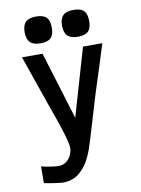

<svg xmlns="http://www.w3.org/2000/svg" viewBox="-102 -834 805 1100"><g transform="rotate(-10 300.0 -284.0)"><path d="M165.5 99.5Q191.5 99.5 210.5 85.2Q229.5 71 239.5 49Q249.5 27 248.5 4.5Q248 -17 229.8 -77.2Q211.5 -137.5 189 -199Q176.5 -233 160.8 -278.5Q145 -324 127 -376Q110.5 -423.5 95.2 -468Q80 -512.5 66.5 -550H186L307 -156L421.5 -550H534L502.5 -450L442.5 -262L403.5 -132Q362 8 351.5 37Q326.5 105.5 294.5 140.8Q262.5 176 234.8 186.2Q207 196.5 179 197.5Q167.5 198 129.5 192.5Q91.5 187 65 181.5L65.5 84Q88.5 90.5 119.2 95Q150 99.5 165.5 99.5ZM106.5 -688.5Q106.5 -729.5 125.5 -748Q144.5 -766.5 186 -766.5Q228 -766.5 246.2 -748.2Q264.5 -730 264.5 -688.5Q264.5 -647.5 246.2 -629Q228 -610.5 186 -610.5Q145 -610.5 125.8 -629.2Q106.5 -648 106.5 -688.5ZM324 -688.5Q324 -729.5 343 -748Q362 -766.5 403.5 -766.5Q445.5 -766.5 463.8 -748.2Q482 -730 482 -688.5Q482 -647.5 463.8 -629Q445.5 -610.5 403.5 -610.5Q362.5 -610.5 343.2 -629.2Q324 -648 324 -688.5Z"/></g></svg>

Font: JuliaMono SemiBold
Style: Regular
Weight: 600
Monospace: yes
Designer: cormullion
Foundry: corm
Version: Version 0.055; ttfautohint (v1.8.4)